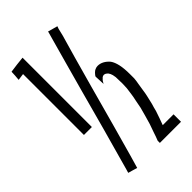

<svg xmlns="http://www.w3.org/2000/svg" viewBox="-203 -712 784 784"><g transform="rotate(-45 189.0 -319.5)"><path d="M279.3 -632.8Q279.3 -632.8 257.8 -638.7Q237.3 -644.5 237.3 -644.5Q237.3 -644.5 234.4 -633.8Q230.5 -622.1 225.6 -602.5Q214.8 -565.4 198.2 -503.9Q181.6 -442.4 162.1 -373Q138.7 -288.1 116.2 -204.1Q92.8 -120.1 78.1 -67.4Q70.3 -38.1 65.4 -21.5Q60.5 -4.9 60.5 -4.9Q60.5 -4.9 81.1 1Q100.6 6.8 100.6 6.8Q100.6 6.8 116.2 -46.9Q130.9 -101.6 153.3 -179.7Q165 -222.7 177.7 -268.6Q190.4 -315.4 203.1 -361.3Q222.7 -429.7 239.3 -491.2Q256.8 -552.7 267.6 -589.8Q272.5 -610.4 275.4 -622.1Q279.3 -632.8 279.3 -632.8ZM87.9 -242.2Q87.9 -242.2 87.9 -293.9Q87.9 -345.7 87.9 -412.1Q87.9 -441.4 87.9 -470.7Q87.9 -500 87.9 -526.4Q87.9 -575.2 87.9 -609.4Q87.9 -642.6 87.9 -642.6Q87.9 -642.6 51.8 -638.7Q15.6 -633.8 15.6 -633.8Q15.6 -633.8 14.6 -612.3Q12.7 -589.8 12.7 -589.8Q12.7 -589.8 27.3 -591.8Q42 -593.8 42 -593.8Q42 -593.8 42 -585Q42 -575.2 42 -559.6Q42 -530.3 42 -484.4Q42 -438.5 42 -391.6Q42 -333 42 -287.1Q42 -242.2 42 -242.2Q42 -242.2 65.4 -242.2Q87.9 -242.2 87.9 -242.2ZM360.4 0Q360.4 0 360.4 -21.5Q360.4 -43 360.4 -43Q360.4 -43 329.1 -43Q297.9 -43 297.9 -43Q297.9 -43 297.9 -43Q297.9 -43 297.9 -43Q303.7 -57.6 308.6 -72.3Q313.5 -87.9 319.3 -103.5Q323.2 -120.1 328.1 -135.7Q332 -152.3 335.9 -168.9Q339.8 -185.5 341.8 -201.2Q344.7 -216.8 346.7 -232.4Q349.6 -247.1 350.6 -260.7Q350.6 -273.4 350.6 -285.2Q350.6 -285.2 350.6 -285.2Q350.6 -285.2 350.6 -285.2Q350.6 -317.4 345.7 -339.8Q340.8 -362.3 331.1 -376Q320.3 -388.7 307.6 -395.5Q294.9 -402.3 281.2 -402.3Q281.2 -402.3 281.2 -402.3Q281.2 -402.3 281.2 -402.3Q273.4 -402.3 267.6 -399.4Q261.7 -397.5 257.8 -393.6Q253.9 -390.6 250 -385.7Q246.1 -381.8 244.1 -377Q244.1 -377 245.1 -355.5Q246.1 -333 246.1 -333Q246.1 -333 246.1 -333Q246.1 -333 246.1 -333Q249 -337.9 252 -342.8Q254.9 -347.7 258.8 -350.6Q261.7 -354.5 265.6 -356.4Q269.5 -358.4 273.4 -358.4Q273.4 -358.4 273.4 -358.4Q273.4 -358.4 273.4 -358.4Q279.3 -358.4 285.2 -353.5Q291 -349.6 294.9 -340.8Q298.8 -333 300.8 -317.4Q301.8 -301.8 301.8 -279.3Q301.8 -279.3 301.8 -279.3Q301.8 -279.3 301.8 -279.3Q301.8 -267.6 300.8 -253.9Q298.8 -241.2 296.9 -224.6Q294.9 -209 291 -192.4Q288.1 -174.8 284.2 -157.2Q279.3 -138.7 274.4 -121.1Q269.5 -102.5 263.7 -84Q257.8 -65.4 251 -47.9Q245.1 -29.3 238.3 -12.7Q238.3 -12.7 238.3 -6.8Q238.3 0 238.3 0Q238.3 0 253.9 0Q269.5 0 290 0Q314.5 0 337.9 0Q360.4 0 360.4 0Z"/></g></svg>

Font: AgendaMediumCondGoodkids
Style: AgendaMediumCondGoodkids
Weight: 500
Designer: ""
Version: ""